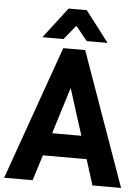

<svg xmlns="http://www.w3.org/2000/svg" viewBox="-63 -950 732 1001"><g transform="rotate(5 303.0 -449.0)"><path d="M303.2 -816.9 242.2 -742.2H131.8L254.9 -902.8H350.1L473.1 -742.2H363.8ZM359.9 -694.8 608.9 4.9H459L417 -128.9H188L146 4.9H-2.9L245.1 -694.8ZM226.1 -248H378.9L301.8 -491.2Z"/></g></svg>

Font: D-DIN-PRO ExtraBold
Style: Bold
Weight: 800
Designer: Charles Nix
Foundry: CyberFei
Version: Version 1.000;hotconv 1.0.109;makeotfexe 2.5.65596